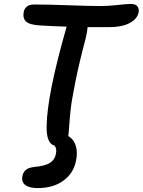

<svg xmlns="http://www.w3.org/2000/svg" viewBox="-20 -731 728 979"><path d="M171.9 228Q129.4 228 108.9 212.4Q88.4 196.8 94.2 167Q98.6 146 112.3 134.8Q126 123.5 155.8 120.1Q210 115.2 234.9 99.4Q259.8 83.5 265.1 53.2Q271 26.4 257.8 11.2Q216.3 1 217.8 -86.9Q219.2 -244.6 319.8 -595.2Q260.7 -596.7 187 -601.1Q130.9 -604 112.8 -621.3Q94.7 -638.7 101.1 -670.9Q104.5 -687 117.2 -697.5Q129.9 -708 152.8 -708Q228 -708 331.8 -704.1Q435.5 -700.2 491.2 -700.2Q534.2 -700.2 580.1 -705.6Q626 -710.9 647 -710.9Q670.9 -710.9 680.4 -699Q689.9 -687 687 -668Q681.6 -642.1 658.2 -624.5Q634.8 -606.9 604.5 -599.9Q574.2 -592.8 539.1 -592.8H426.8Q425.8 -572.8 416 -532.2Q383.8 -411.1 364.5 -314.7Q345.2 -218.3 340.3 -173.1Q335.4 -127.9 332.8 -88.1Q330.1 -48.3 328.1 -37.1Q355 -22.5 366 11.5Q377 45.4 367.2 90.8Q354 153.8 302.2 190.9Q250.5 228 171.9 228Z"/></svg>

Font: Shantell Sans Normal
Style: Italic
Weight: 500
Italic angle: -11.31°
Designer: Stephen Nixon, Anya Danilova, Shantell Martin
Foundry: Arrow Type
Version: Version 1.006;[559af2be0]